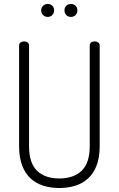

<svg xmlns="http://www.w3.org/2000/svg" viewBox="-20 -939 597 965"><path d="M220 -919Q234 -919 243 -910Q252 -901 252 -887Q252 -873 243 -863.5Q234 -854 220 -854Q206 -854 196.5 -863.5Q187 -873 187 -887Q187 -901 196.5 -910Q206 -919 220 -919ZM337 -919Q351 -919 360 -910Q369 -901 369 -887Q369 -873 360 -863.5Q351 -854 337 -854Q322 -854 313 -863.5Q304 -873 304 -887Q304 -901 313 -910Q322 -919 337 -919ZM431 -710Q431 -721 438.5 -726Q446 -731 456 -731Q465 -731 473 -726Q481 -721 481 -710V-204Q481 -147 465.5 -107Q450 -67 422.5 -42Q395 -17 358 -5.5Q321 6 278 6Q235 6 198 -5.5Q161 -17 134 -42Q107 -67 91.5 -107Q76 -147 76 -204V-710Q76 -721 84 -726Q92 -731 101 -731Q111 -731 118.5 -726Q126 -721 126 -710V-204Q126 -120 166 -81Q206 -42 278 -42Q350 -42 390.5 -81Q431 -120 431 -204Z"/></svg>

Font: AkaAcidDosis
Style: Light
Weight: 300
Designer: Edgar Tolentino, Pablo Impallari, Igino Marini, Aka-Acid
Foundry: Edgar Tolentino, Pablo Impallari, Igino Marini, Aka-Acid
Version: Version 1.007